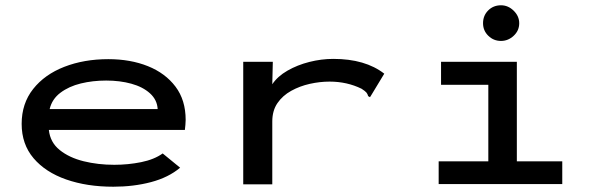

<svg xmlns="http://www.w3.org/2000/svg" viewBox="-20 -697 2290 727"><path d="M409 10Q309 10 230.5 -17.5Q152 -45 107 -98Q62 -151 62 -228Q62 -305 105.5 -360Q149 -415 223.5 -444Q298 -473 390 -473Q474 -473 540 -446.5Q606 -420 644.5 -369Q683 -318 683 -243Q683 -234 682 -224Q681 -214 680 -205H165Q170 -158 206 -129Q242 -100 296.5 -86.5Q351 -73 413 -73Q465 -73 514.5 -83Q564 -93 596 -116L662 -62Q618 -25 552 -7.5Q486 10 409 10ZM168 -284H577Q575 -319 548 -343.5Q521 -368 477.5 -380Q434 -392 382 -392Q331 -392 286 -381Q241 -370 209 -346Q177 -322 168 -284Z M901 -463H1013L1011 -378Q1031 -408 1068.5 -429.5Q1106 -451 1151.5 -462.5Q1197 -474 1242 -474Q1363 -474 1435 -418L1386 -337L1381 -329L1374 -333Q1372 -341 1367.5 -346.5Q1363 -352 1349 -361Q1294 -388 1228 -388Q1191 -388 1153 -379.5Q1115 -371 1082.5 -353Q1050 -335 1030.5 -306.5Q1011 -278 1011 -237V1H901Z M1641 0V-86H1829V-376H1650V-463H1937V-86H2109V0ZM1877 -542Q1849 -542 1829 -561.5Q1809 -581 1809 -609Q1809 -638 1828.5 -657.5Q1848 -677 1877 -677Q1904 -677 1925 -656.5Q1946 -636 1946 -609Q1946 -581 1925 -561.5Q1904 -542 1877 -542Z"/></svg>

Font: Inconsolata ExtraExpanded SemiBold
Style: Regular
Weight: 600
Width: 8
Monospace: yes
Designer: Raph Levien, Cyreal, Brenton Simpson
Foundry: Raph Levien, Cyreal, Google
Version: Version 3.001; ttfautohint (v1.8.2.53-6de2)